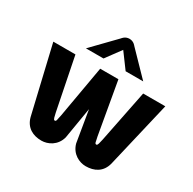

<svg xmlns="http://www.w3.org/2000/svg" viewBox="-160 -891 1071 1064"><g transform="rotate(30 375.0 -358.5)"><path d="M375 -654.2 445.8 -558.3H558.3L416.7 -704.2C416.7 -704.2 402.5 -725 375 -725C347.5 -725 333.3 -704.2 333.3 -704.2L191.7 -558.3H304.2ZM16.7 -500 116.7 -75C132.5 -15 179.2 8.3 233.3 8.3C274.2 8.3 325.8 -15.8 341.7 -75L375 -275L408.3 -75C424.2 -15.8 475.8 8.3 516.7 8.3C570.8 8.3 617.5 -15 633.3 -75L733.3 -500H591.7L525 -166.7C519.2 -144.2 517.5 -125 508.3 -125C496.7 -125 499.2 -137.5 491.7 -166.7L433.3 -500H375H316.7L258.3 -166.7C250.8 -137.5 253.3 -125 241.7 -125C232.5 -125 230.8 -144.2 225 -166.7L158.3 -500Z"/></g></svg>

Font: BoonHome
Style: Bold
Weight: 700
Designer: Sungsit Sawaiwan
Foundry: Sungsit Sawaiwan
Version: Version 0.2